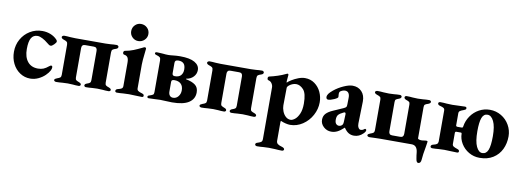

<svg xmlns="http://www.w3.org/2000/svg" viewBox="-67 -1068 4748 1747"><g transform="rotate(10 2306.5 -194.5)"><path d="M24 0ZM24 -201Q24 -265 53.5 -317.5Q83 -370 134 -401Q185 -432 247 -432Q287 -432 322.5 -418Q358 -404 383 -378Q392 -369 392 -360Q392 -350 373.5 -331.5Q355 -313 344 -313Q335 -313 328.5 -317Q322 -321 310 -331Q284 -353 257.5 -366.5Q231 -380 212 -380Q173 -380 154 -348Q135 -316 135 -246Q135 -172 169 -130Q203 -88 265 -88Q294 -88 316 -97Q338 -106 363 -127Q366 -129 371 -132.5Q376 -136 380 -136Q392 -136 392 -120Q392 -108 384 -92Q373 -70 347.5 -45Q322 -20 286 -3Q250 14 211 14Q159 14 116 -14.5Q73 -43 48.5 -92Q24 -141 24 -201Z M429 -11Q429 -18 435 -22.5Q441 -27 452 -31Q471 -37 480 -44Q489 -51 489 -69V-347Q489 -367 480 -374.5Q471 -382 451 -388Q442 -391 435.5 -396Q429 -401 429 -409Q429 -415 436 -419.5Q443 -424 449 -424Q477 -424 504 -421Q538 -419 553 -419H832Q848 -419 880 -421Q905 -424 935 -424Q941 -424 947 -419.5Q953 -415 953 -409Q953 -394 933 -388Q913 -382 904 -375Q895 -368 895 -348V-69Q895 -51 903.5 -44Q912 -37 931 -31Q952 -23 952 -11Q952 -5 946.5 -1Q941 3 934 3Q904 3 878 0Q846 -2 829 -2Q813 -2 781 0Q754 3 725 3Q718 3 713 -1Q708 -5 708 -11Q708 -24 728 -31Q747 -37 755 -44Q763 -51 763 -69V-340Q763 -373 732 -373H651Q620 -373 620 -340V-69Q620 -51 628 -44.5Q636 -38 655 -31Q675 -24 675 -11Q675 -5 669.5 -1Q664 3 658 3Q628 3 604 0Q574 -2 557 -2Q541 -2 507 0Q479 3 449 3Q442 3 435.5 -1Q429 -5 429 -11Z M994 0ZM994 -10Q994 -25 1012 -30Q1039 -36 1049 -43.5Q1059 -51 1059 -67V-283Q1059 -316 1049 -331Q1039 -346 1016 -349Q1010 -350 1007 -355Q1004 -360 1004 -367Q1004 -373 1007.5 -378Q1011 -383 1015 -384Q1060 -392 1094.5 -406Q1129 -420 1170 -440Q1184 -448 1190 -448Q1196 -448 1199.5 -444.5Q1203 -441 1203 -436L1199 -399Q1190 -323 1190 -289V-68Q1190 -54 1200 -46Q1210 -38 1238 -30Q1247 -27 1251.5 -23Q1256 -19 1256 -11Q1256 2 1241 2Q1220 2 1180 0Q1140 -2 1123 -2Q1106 -2 1070 0Q1040 3 1010 3Q1004 3 999 -0.5Q994 -4 994 -10ZM1042 -571Q1042 -605 1065 -628Q1088 -651 1120 -651Q1154 -651 1177.5 -628Q1201 -605 1201 -571Q1201 -539 1177.5 -516Q1154 -493 1120 -493Q1088 -493 1065 -516Q1042 -539 1042 -571Z M1291 -8Q1291 -13 1295 -17.5Q1299 -22 1306 -23Q1331 -31 1339 -37Q1347 -43 1347 -61V-354Q1347 -374 1338.5 -382Q1330 -390 1305 -397Q1290 -401 1290 -411Q1290 -416 1294.5 -419Q1299 -422 1305 -422Q1323 -422 1340 -420.5Q1357 -419 1364 -419Q1387 -416 1411 -416Q1433 -416 1454 -419Q1488 -423 1521 -423Q1611 -423 1656 -397Q1701 -371 1701 -327Q1701 -291 1676 -264.5Q1651 -238 1612 -232Q1609 -232 1609 -229.5Q1609 -227 1612 -226Q1665 -216 1695.5 -193.5Q1726 -171 1726 -125Q1726 -64 1675 -30.5Q1624 3 1520 3Q1501 3 1465 1Q1431 -1 1410 -1Q1397 -1 1363 1L1305 3Q1299 3 1295 0Q1291 -3 1291 -8ZM1578 -310Q1578 -348 1561.5 -365Q1545 -382 1513 -382Q1495 -382 1487.5 -375.5Q1480 -369 1480 -355V-259Q1480 -236 1504 -236Q1542 -236 1560 -256.5Q1578 -277 1578 -310ZM1589 -120Q1589 -159 1567.5 -179.5Q1546 -200 1508 -200Q1495 -200 1487.5 -196Q1480 -192 1480 -180V-91Q1480 -67 1491 -53.5Q1502 -40 1522 -40Q1551 -40 1570 -63.5Q1589 -87 1589 -120Z M1772 -11Q1772 -18 1778 -22.5Q1784 -27 1795 -31Q1814 -37 1823 -44Q1832 -51 1832 -69V-347Q1832 -367 1823 -374.5Q1814 -382 1794 -388Q1785 -391 1778.5 -396Q1772 -401 1772 -409Q1772 -415 1779 -419.5Q1786 -424 1792 -424Q1820 -424 1847 -421Q1881 -419 1896 -419H2175Q2191 -419 2223 -421Q2248 -424 2278 -424Q2284 -424 2290 -419.5Q2296 -415 2296 -409Q2296 -394 2276 -388Q2256 -382 2247 -375Q2238 -368 2238 -348V-69Q2238 -51 2246.5 -44Q2255 -37 2274 -31Q2295 -23 2295 -11Q2295 -5 2289.5 -1Q2284 3 2277 3Q2247 3 2221 0Q2189 -2 2172 -2Q2156 -2 2124 0Q2097 3 2068 3Q2061 3 2056 -1Q2051 -5 2051 -11Q2051 -24 2071 -31Q2090 -37 2098 -44Q2106 -51 2106 -69V-340Q2106 -373 2075 -373H1994Q1963 -373 1963 -340V-69Q1963 -51 1971 -44.5Q1979 -38 1998 -31Q2018 -24 2018 -11Q2018 -5 2012.5 -1Q2007 3 2001 3Q1971 3 1947 0Q1917 -2 1900 -2Q1884 -2 1850 0Q1822 3 1792 3Q1785 3 1778.5 -1Q1772 -5 1772 -11Z M2332 0ZM2332 248Q2332 240 2337.5 235.5Q2343 231 2355 228Q2377 221 2385 213.5Q2393 206 2393 190V-289Q2393 -308 2381.5 -325.5Q2370 -343 2351 -347Q2345 -349 2342 -352.5Q2339 -356 2339 -365Q2339 -379 2350 -382Q2386 -390 2426 -403Q2466 -416 2494 -430Q2497 -431 2502.5 -434Q2508 -437 2511 -437Q2520 -437 2520 -425L2518 -403Q2515 -367 2515 -367Q2515 -357 2517 -355Q2528 -367 2554.5 -383.5Q2581 -400 2613.5 -412.5Q2646 -425 2675 -425Q2726 -425 2764.5 -397Q2803 -369 2823.5 -324.5Q2844 -280 2844 -230Q2844 -168 2813 -110.5Q2782 -53 2728.5 -17.5Q2675 18 2613 18Q2596 18 2571 12Q2546 6 2527 -3Q2523 -3 2523 15V181Q2523 200 2535.5 210Q2548 220 2577 228Q2599 235 2599 248Q2599 254 2593.5 258Q2588 262 2582 262Q2550 262 2518 259Q2476 257 2461 257Q2444 257 2410 259Q2383 262 2352 262Q2344 262 2338 258Q2332 254 2332 248ZM2704 -194Q2704 -289 2672.5 -323Q2641 -357 2605 -357Q2587 -357 2568.5 -349Q2550 -341 2537.5 -329.5Q2525 -318 2525 -310L2523 -146Q2523 -121 2533.5 -93Q2544 -65 2564 -46.5Q2584 -28 2610 -28Q2627 -28 2649 -45Q2671 -62 2687.5 -99Q2704 -136 2704 -194Z M2892 0ZM2892 -79Q2892 -113 2912.5 -135.5Q2933 -158 2977 -177L3066 -216Q3086 -225 3090.5 -232Q3095 -239 3095 -258L3096 -315Q3097 -344 3086 -360Q3075 -376 3053 -376Q3041 -376 3027.5 -370.5Q3014 -365 3007 -358Q3001 -351 3001 -337Q3001 -330 3002 -322.5Q3003 -315 3003 -308Q3003 -298 2969.5 -283Q2936 -268 2914 -268Q2906 -268 2901 -274Q2896 -280 2896 -289Q2896 -305 2907 -320Q2918 -335 2943 -356Q2982 -388 3031 -410Q3080 -432 3113 -432Q3166 -432 3198 -397.5Q3230 -363 3229 -306L3224 -104Q3223 -81 3232 -65Q3241 -49 3254 -49Q3273 -49 3287 -62Q3290 -65 3293 -65Q3298 -65 3301.5 -61.5Q3305 -58 3305 -54Q3305 -41 3287 -23Q3250 14 3203 14Q3174 14 3152 0.5Q3130 -13 3110 -43H3108Q3075 -12 3048.5 1Q3022 14 2992 14Q2952 14 2922 -13.5Q2892 -41 2892 -79ZM3084 -66Q3091 -77 3091 -92L3094 -164Q3094 -180 3084 -180Q3079 -180 3072 -176Q3040 -161 3027.5 -146Q3015 -131 3015 -101Q3015 -75 3026 -63Q3037 -51 3052 -51Q3071 -51 3084 -66Z M3800 123Q3794 90 3792 65Q3785 0 3734 0H3447L3401 1Q3365 3 3344 3Q3337 3 3330 -1Q3323 -5 3323 -11Q3323 -18 3329 -22.5Q3335 -27 3346 -31Q3365 -37 3374 -44Q3383 -51 3383 -69V-351Q3383 -369 3374 -376Q3365 -383 3346 -389Q3323 -397 3323 -410Q3323 -416 3330 -420Q3337 -424 3344 -424Q3373 -424 3400 -421Q3434 -419 3451 -419Q3468 -419 3498 -421Q3522 -424 3552 -424Q3558 -424 3563.5 -420Q3569 -416 3569 -410Q3569 -396 3550 -389Q3529 -382 3521.5 -376Q3514 -370 3514 -352V-82Q3514 -49 3545 -49H3620Q3651 -49 3651 -82V-352Q3651 -370 3643 -376.5Q3635 -383 3616 -389Q3596 -396 3596 -410Q3596 -416 3601 -420Q3606 -424 3613 -424Q3642 -424 3669 -421Q3701 -419 3717 -419Q3734 -419 3766 -421Q3791 -424 3822 -424Q3829 -424 3834.5 -420Q3840 -416 3840 -410Q3840 -397 3819 -389Q3799 -383 3790.5 -376.5Q3782 -370 3782 -352V-64Q3782 -58 3792 -54.5Q3802 -51 3820 -51Q3827 -51 3839.5 -53.5Q3852 -56 3858 -56Q3872 -56 3872 -49Q3872 -40 3871 -38Q3871 -35 3865 1Q3851 75 3848 121Q3847 139 3840 148Q3833 157 3822 157Q3805 157 3800 123Z M4165 -175Q4165 -178 4162.5 -180.5Q4160 -183 4156 -183H4115Q4103 -183 4103 -169V-68Q4103 -54 4113.5 -46.5Q4124 -39 4151 -30Q4160 -27 4164.5 -23Q4169 -19 4169 -11Q4169 2 4153 2Q4134 2 4092 0Q4052 -2 4036 -2Q4019 -2 3983 0Q3955 3 3924 3Q3918 3 3912.5 -0.5Q3907 -4 3907 -10Q3907 -25 3925 -30Q3951 -36 3961 -43.5Q3971 -51 3972 -67V-353Q3972 -369 3962.5 -376Q3953 -383 3926 -390Q3907 -395 3907 -410Q3907 -416 3912.5 -419.5Q3918 -423 3925 -423Q3956 -423 3984 -420Q4018 -418 4036 -418Q4052 -418 4092 -420Q4132 -422 4152 -422Q4168 -422 4168 -409Q4168 -401 4163.5 -397.5Q4159 -394 4149 -390Q4123 -381 4113 -373.5Q4103 -366 4103 -352V-240Q4103 -235 4107 -232Q4111 -229 4116 -229H4155Q4161 -229 4164 -231.5Q4167 -234 4168 -241Q4176 -295 4206.5 -339Q4237 -383 4283 -408Q4329 -433 4382 -433Q4439 -433 4487 -404.5Q4535 -376 4562.5 -327.5Q4590 -279 4590 -224Q4590 -158 4564 -104Q4538 -50 4487 -18Q4436 14 4363 14Q4309 14 4263.5 -12.5Q4218 -39 4191.5 -83Q4165 -127 4165 -175ZM4449 -200Q4449 -291 4426 -338Q4403 -385 4368 -385Q4332 -385 4317 -345Q4302 -305 4302 -222Q4302 -127 4324.5 -80Q4347 -33 4380 -33Q4417 -33 4433 -72.5Q4449 -112 4449 -200Z"/></g></svg>

Font: EB Garamond
Style: Bold
Weight: 700
Designer: Georg Duffner and Octavio Pardo
Foundry: Georg Duffner
Version: Version 1.000; ttfautohint (v1.6)